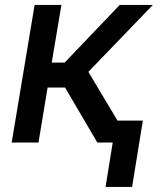

<svg xmlns="http://www.w3.org/2000/svg" viewBox="-20 -565 658 761"><path d="M26.3 0H132.5L168.7 -218H237.9L365.8 0H426.8L398.4 175.8H503.6L546.2 -87H445.7L330.3 -280.2L585.9 -545.5H454.5L236.2 -316.8H185L223.4 -545.5H117.2Z"/></svg>

Font: Magic Ui Pro Medium
Style: Italic
Weight: 500
Italic angle: -9.39999°
Designer: Stefan Endress, Andreas Faust
Version: Version 1.000;FEAKit 1.0